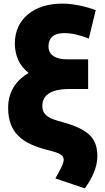

<svg xmlns="http://www.w3.org/2000/svg" viewBox="-20 -821 580 1061"><path d="M326 -146C469 -106 518 -58 518 43C518 105 488 165 449 220L286 165C312 118 332 84 332 62C332 37 313 25 247 9C102 -27 25 -87 25 -226C25 -324 79 -383 138 -418C87 -457 62 -516 62 -581C62 -716 168 -801 323 -801C398 -801 472 -779 509 -765L471 -608C416 -629 377 -638 335 -638C271 -638 248 -606 248 -565C248 -514 291 -493 351 -493H467V-329H358C311 -329 214 -320 214 -237C214 -180 256 -165 326 -146Z"/></svg>

Font: Repo Black
Style: Regular
Weight: 900
Designer: Stefan Peev
Foundry: Context Ltd
Version: Version 1.502